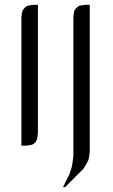

<svg xmlns="http://www.w3.org/2000/svg" viewBox="-20 -604 470 796"><path d="M241.2 171.9 267.1 120.1 275.9 94.2 279.8 77.1 284.2 43V-532.2L286.1 -549.8L288.1 -559.1L292 -565.9L300.8 -575.2L309.1 -580.1L317.9 -582L335 -584H352.1V24.9L350.1 43L346.2 60.1L335 81.1L332 85.9L327.1 94.2L250 171.9ZM68.8 0V-532.2L70.8 -549.8L73.2 -559.1L77.1 -565.9L85.9 -575.2L94.2 -580.1L103 -582L120.1 -584H137.2V-50.8L134.8 -34.2L132.8 -24.9L128.9 -17.1L120.1 -7.8L111.8 -3.9L103 -2L85.9 0Z"/></svg>

Font: Petahja
Style: Regular
Weight: 400
Designer: T. Christopher White
Version: Version 1.1